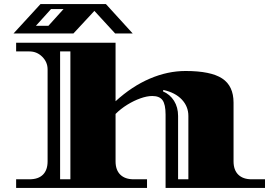

<svg xmlns="http://www.w3.org/2000/svg" viewBox="-20 -932 1364 952"><path d="M60 0V-43H126Q170 -43 193 -66Q216 -89 216 -132V-588Q216 -624 189.5 -650.5Q163 -677 126 -677H60V-720H553V-430Q634 -504 722.5 -542Q811 -580 900 -580Q1025 -580 1081.5 -543Q1138 -506 1138 -423V-132Q1138 -89 1161.5 -66Q1185 -43 1228 -43H1294V0H801V-364Q801 -414 786 -435Q771 -456 735 -456Q709 -456 676.5 -444.5Q644 -433 611.5 -413Q579 -393 553 -367V-132Q553 -89 576.5 -66Q600 -43 643 -43H709V0ZM278 -43H329V-677H278ZM863 -43H914V-357Q914 -404 881.5 -438.5Q849 -473 790 -486L788 -479Q823 -464 843 -432Q863 -400 863 -357ZM47 -766 181 -912H505L638 -766H551L448 -878L344 -766ZM158 -804H220L295 -887H233Z"/></svg>

Font: Diplomata
Style: Regular
Weight: 400
Designer: Eduardo Rodriguez Tunni
Foundry: Eduardo Rodriguez Tunni
Version: Version 1.002; ttfautohint (v1.8.4.7-5d5b);gftools[0.9.23]